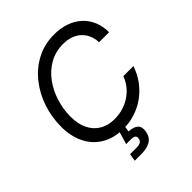

<svg xmlns="http://www.w3.org/2000/svg" viewBox="-256 -885 1240 1240"><g transform="rotate(-45 364.0 -265.5)"><path d="M340.8 10.3Q256.3 10.3 193.8 -25.6Q131.3 -61.5 97.7 -127.9Q64 -194.3 64 -284.7Q64 -371.1 91.3 -452.4Q118.7 -533.7 169.9 -598.1Q221.2 -662.6 293.2 -700.2Q365.2 -737.8 454.1 -737.8Q510.7 -737.8 558.3 -721.4Q606 -705.1 640.9 -673.8Q675.8 -642.6 695.1 -597.9Q714.4 -553.2 714.8 -496.6H623.5Q621.6 -534.2 608.2 -563.5Q594.7 -592.8 571.8 -612.8Q548.8 -632.8 518.1 -643.1Q487.3 -653.3 450.7 -653.3Q381.3 -653.3 326.2 -622.1Q271 -590.8 232.4 -538.1Q193.8 -485.4 173.3 -419.9Q152.8 -354.5 152.8 -286.6Q152.8 -219.2 176.5 -171.6Q200.2 -124 243.2 -99.1Q286.1 -74.2 344.2 -74.2Q382.3 -74.2 418.2 -84.5Q454.1 -94.7 485.4 -114.7Q516.6 -134.8 540.8 -163.8Q564.9 -192.9 579.6 -231H671.4Q652.3 -174.8 619.4 -130.4Q586.4 -85.9 542.5 -54.4Q498.5 -22.9 447.3 -6.3Q396 10.3 340.8 10.3ZM245.1 207.5 253.4 156.2H311Q336.9 156.2 349.1 148.9Q361.3 141.6 364.3 124.5Q367.2 107.4 357.7 99.9Q348.1 92.3 321.8 92.3H281.7L314.9 -20H360.8L356.9 3.4L350.1 45.4Q395 47.4 415.3 66.7Q435.5 85.9 429.2 123.5Q422.4 167 391.1 187.3Q359.9 207.5 302.7 207.5Z"/></g></svg>

Font: Inter 20pt
Style: Italic
Weight: 400
Italic angle: -9.3988°
Version: Version 4.001;git-66647c0bb